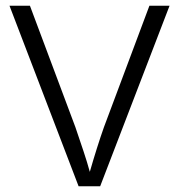

<svg xmlns="http://www.w3.org/2000/svg" viewBox="-20 -647 621 667"><path d="M253 0 13 -627H84L242 -205Q258 -158 270.5 -120.5Q283 -83 292 -50Q304 -92 317 -133Q330 -174 341 -205L499 -627H569L328 0Z"/></svg>

Font: Blinker Light
Style: Regular
Weight: 300
Designer: Juergen Huber
Foundry: supertype
Version: Version 1.017;hotconv 1.0.117;makeotfexe 2.5.65602